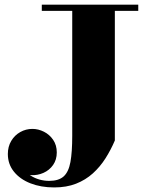

<svg xmlns="http://www.w3.org/2000/svg" viewBox="-20 -770 632 820"><path d="M570.5 -750V-723.5H470.5V-170Q453.5 -130 430.5 -93.8Q407.5 -57.5 376.5 -29.5Q345.5 -1.5 304.8 14.5Q264 30.5 211.5 30.5Q155 30.5 110.2 13Q65.5 -4.5 39.5 -36.8Q13.5 -69 13.5 -112.5Q13.5 -144 28 -168.2Q42.5 -192.5 66.5 -206Q90.5 -219.5 118.5 -219.5Q143.5 -219.5 167.5 -207.5Q191.5 -195.5 207 -172.8Q222.5 -150 222.5 -119Q222.5 -88 206.8 -65.5Q191 -43 165.8 -31.8Q140.5 -20.5 112 -22Q102.5 -23 94 -30.5Q85.5 -38 83.5 -48Q93.5 -31.5 110.8 -20.2Q128 -9 148.5 -3.2Q169 2.5 190 2.5Q230.5 2.5 251.8 -16.5Q273 -35.5 280.8 -78Q288.5 -120.5 288.5 -190V-723.5H158.5V-750Z"/></svg>

Font: Bodoni Moda 9pt ExtraBold
Style: Regular
Weight: 800
Designer: Owen Earl
Foundry: indestructible type
Version: Version 2.005